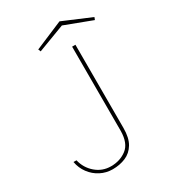

<svg xmlns="http://www.w3.org/2000/svg" viewBox="-197 -906 891 1006"><g transform="rotate(-30 249.0 -403.5)"><path d="M183 2Q144 2 110 -15.5Q76 -33 53 -64Q30 -95 23 -134H41Q53 -83 92 -49.5Q131 -16 183 -16Q238 -16 278 -46.5Q318 -77 319 -151V-661H339V-157Q339 -98 318 -63Q297 -28 261.5 -13Q226 2 183 2ZM328 -809 498 -737 492 -722 328 -784 164 -722 158 -737Z"/></g></svg>

Font: Lil Grotesk Thin
Style: Regular
Weight: 100
Designer: Bastien Sozeau
Foundry: NBR — Bastien Sozeau
Version: Version 3.003; ttfautohint (v1.8.4.7-5d5b);gftools[0.9.33]